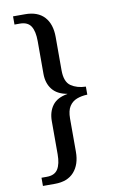

<svg xmlns="http://www.w3.org/2000/svg" viewBox="-97 -811 591 990"><g transform="rotate(-10 198.0 -316.0)"><path d="M45 128V85H73Q114 85 131 58Q148 31 148 -20V-193Q148 -242 172.5 -275Q197 -308 251 -317V-318Q199 -327 173.5 -359.5Q148 -392 148 -441V-612Q148 -664 131 -690.5Q114 -717 73 -717H45V-760H108Q174 -760 208.5 -722.5Q243 -685 243 -617V-443Q243 -382 274.5 -360.5Q306 -339 352 -338V-296Q321 -295 296.5 -285.5Q272 -276 257.5 -253.5Q243 -231 243 -190V-16Q243 50 208.5 89Q174 128 108 128Z"/></g></svg>

Font: Noto Serif Myanmar SemiCondensed
Style: Regular
Weight: 400
Width: 4
Designer: Ben Mitchell and the Monotype Design Team
Foundry: Monotype Imaging Inc.
Version: Version 2.106; ttfautohint (v1.8.4.7-5d5b)